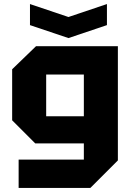

<svg xmlns="http://www.w3.org/2000/svg" viewBox="-20 -788 650 948"><path d="M72 140V0H394V-80H154L40 -194V-446L158 -560H562V4L426 140ZM208 -420V-214H394V-420ZM508 -768V-664L318 -600L128 -664V-768L318 -704Z"/></svg>

Font: Tektur
Style: Bold
Weight: 700
Designer: Adam Jagosz
Foundry: Adam Jagosz
Version: Version 1.005;gftools[0.9.30]